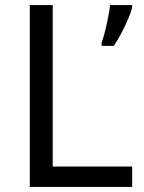

<svg xmlns="http://www.w3.org/2000/svg" viewBox="-20 -734 564 754"><path d="M97 0V-714H187V-80H499V0ZM499 -705Q495 -687 483.5 -660Q472 -633 457 -604.5Q442 -576 427 -554H379V-566Q386 -585 392.5 -611.5Q399 -638 404.5 -665.5Q410 -693 412 -714H499Z"/></svg>

Font: Noto Sans Tifinagh SIL
Style: Regular
Weight: 400
Designer: JamraPatel
Foundry: JamraPatel LLC
Version: Version 2.006; ttfautohint (v1.8.4.7-5d5b)